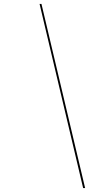

<svg xmlns="http://www.w3.org/2000/svg" viewBox="-20 -800 560 970"><path d="M189.5 -780H180L400 150H410Z"/></svg>

Font: Bodoni* 24pt Fatface
Style: Italic
Weight: 900
Italic angle: -13°
Version: Version 2.3